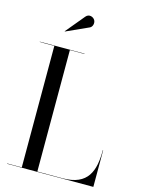

<svg xmlns="http://www.w3.org/2000/svg" viewBox="-141 -1057 850 1139"><g transform="rotate(15 284.0 -488.0)"><path d="M283 -908.5C300 -916 306 -941 296.5 -957.5C287 -974 259 -985.5 240.5 -963L145 -848L146 -846.5ZM548 0V-225H546C546 -98 515 -2 358 -2H203.5V-748H293V-750H18.5V-748H108V-2H18.5V0Z"/></g></svg>

Font: Bodoni* 96pt
Style: Regular
Weight: 400
Version: Version 2.3